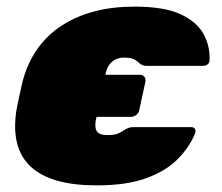

<svg xmlns="http://www.w3.org/2000/svg" viewBox="-20 -550 672 580"><path d="M272 10Q135 10 74 -45.5Q13 -101 29 -213Q30 -219 34 -239.5Q38 -260 43 -281Q48 -302 49 -307Q79 -416 167 -473Q255 -530 386 -530Q476 -530 525.5 -507Q575 -484 595 -447Q615 -410 613 -368Q613 -360 607 -355.5Q601 -351 593 -351H424Q417 -351 412.5 -352.5Q408 -354 405 -356Q393 -367 383.5 -371.5Q374 -376 354 -376Q333 -376 318.5 -363.5Q304 -351 299 -328V-324H403Q412 -324 416.5 -317.5Q421 -311 419 -302L401 -219Q400 -210 392.5 -203.5Q385 -197 376 -197H272L270 -191Q265 -165 272.5 -153.5Q280 -142 304 -142Q327 -142 336.5 -146.5Q346 -151 362 -161Q366 -163 371 -164.5Q376 -166 383 -166H558Q565 -166 568.5 -161Q572 -156 570 -149Q554 -108 519 -71.5Q484 -35 424 -12.5Q364 10 272 10Z"/></svg>

Font: Rubik Light Black
Style: Italic
Weight: 900
Italic angle: -12°
Version: Version 2.104